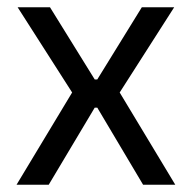

<svg xmlns="http://www.w3.org/2000/svg" viewBox="-20 -508 528 528"><path d="M25.5 0 185.5 -265.5V-242.5L28.5 -488H117.5L240.5 -289.5H247.5L370 -488H459L302 -242.5V-265.5L462 0H373.5L247.5 -212H240.5L114 0Z"/></svg>

Font: Anek Gujarati Medium
Style: Regular
Weight: 400
Version: Version 1.003